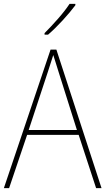

<svg xmlns="http://www.w3.org/2000/svg" viewBox="-20 -1064 544 991"><path d="M476 -93 386 -368H120L27 -93H0L241 -808H271L504 -93ZM282 -694Q276 -714 269.5 -734Q263 -754 255 -780Q248 -758 241 -736.5Q234 -715 227 -693L128 -393H377ZM369 -1037Q343 -1002 303.5 -959Q264 -916 228 -885H210V-893Q244 -927 280 -968Q316 -1009 339 -1044H369Z"/></svg>

Font: Noto Sans Kannada UI SemiCondensed Thin
Style: Regular
Weight: 100
Width: 4
Designer: Jelle Bosma - Monotype Design Team
Foundry: Monotype Imaging Inc.
Version: Version 2.005; ttfautohint (v1.8.4.7-5d5b)